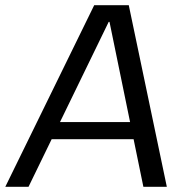

<svg xmlns="http://www.w3.org/2000/svg" viewBox="-50 -720 709 740"><path d="M313.1 -700H446.3L593 0H502.6L372 -635.8H369L59.9 0H-29.6ZM140.3 -249.5H491.7L483.1 -183.4H130.8Z"/></svg>

Font: Pathway Extreme 8pt Thin 12pt
Style: Italic
Weight: 100
Italic angle: -8°
Version: Version 1.001;gftools[0.9.26]